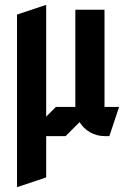

<svg xmlns="http://www.w3.org/2000/svg" viewBox="-20 -540 520 790"><path d="M170 -60V-520L50 -480V230L170 190V20H250L307.5 -37.5C328.6 -3 366.6 20 410 20H430L470 -100H410V-500H290V-100H210Z"/></svg>

Font: Abibas
Style: Medium
Weight: 500
Version: Version 0.3